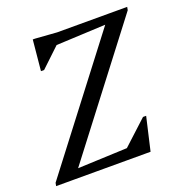

<svg xmlns="http://www.w3.org/2000/svg" viewBox="-126 -808 871 919"><g transform="rotate(-20 309.0 -349.0)"><path d="M5 0 8 -16 524 -690H618L615 -674L99 0ZM84 0 94 -43 479 -59 465 0ZM360 0 370 -41 509 -169H525L486 0ZM125 -542 140 -698H151L261 -690L251 -646L141 -542ZM220 -633 232 -690H570L561 -649Z"/></g></svg>

Font: Platypi Light
Style: Italic
Weight: 300
Italic angle: -13°
Designer: David Sargent
Foundry: Bolt Cutter Type
Version: Version 1.200